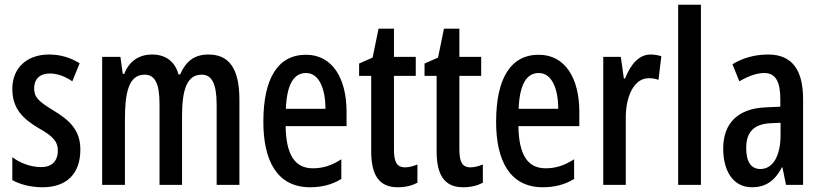

<svg xmlns="http://www.w3.org/2000/svg" viewBox="-20 -780 3468 810"><path d="M319 -149C319 -231 274 -272 207 -313C143 -352 124 -369 124 -408C124 -446 148 -470 190 -470C223 -470 256 -457 285 -437L316 -513C277 -537 235 -550 187 -550C93 -550 32 -493 32 -405C32 -323 75 -280 142 -240C205 -205 224 -182 224 -145C224 -100 198 -75 154 -75C109 -75 63 -93 32 -117V-20C65 -2 109 10 160 10C260 10 319 -46 319 -149Z M860 -550C801 -550 765 -523 740 -466H733C720 -515 684 -550 622 -550C566 -550 525 -522 504 -468H498L488 -540H411V0H507V-275C507 -390 523 -465 590 -465C633 -465 653 -429 653 -341V0H748V-290C748 -405 770 -465 831 -465C873 -465 894 -428 894 -338V0H990V-360C990 -488 948 -550 860 -550Z M1271 -549C1152 -549 1091 -449 1091 -266C1091 -105 1147 10 1288 10C1337 10 1381 -1 1420 -25V-108C1378 -81 1341 -70 1300 -70C1223 -70 1187 -128 1185 -248H1442V-309C1442 -447 1384 -549 1271 -549ZM1271 -472C1326 -472 1353 -406 1353 -321H1186C1190 -425 1220 -472 1271 -472Z M1689 -74C1652 -74 1642 -100 1642 -150V-460H1734V-540H1642V-659H1577L1552 -537L1495 -512V-460H1546V-142C1546 -40 1580 10 1658 10C1691 10 1718 3 1741 -9V-86C1723 -79 1706 -74 1689 -74Z M1965 -74C1928 -74 1918 -100 1918 -150V-460H2010V-540H1918V-659H1853L1828 -537L1771 -512V-460H1822V-142C1822 -40 1856 10 1934 10C1967 10 1994 3 2017 -9V-86C1999 -79 1982 -74 1965 -74Z M2253 -549C2134 -549 2073 -449 2073 -266C2073 -105 2129 10 2270 10C2319 10 2363 -1 2402 -25V-108C2360 -81 2323 -70 2282 -70C2205 -70 2169 -128 2167 -248H2424V-309C2424 -447 2366 -549 2253 -549ZM2253 -472C2308 -472 2335 -406 2335 -321H2168C2172 -425 2202 -472 2253 -472Z M2724 -550C2676 -550 2640 -508 2617 -449H2612L2599 -540H2525V0H2620V-280C2619 -379 2658 -450 2716 -450C2732 -450 2746 -448 2758 -443L2770 -543C2753 -548 2739 -550 2724 -550Z M2937 0V-760H2841V0Z M3221 -550C3165 -550 3114 -536 3070 -509L3099 -437C3139 -460 3173 -472 3204 -472C3252 -472 3272 -436 3272 -361V-330L3209 -327C3095 -322 3031 -262 3031 -153C3031 -67 3067 10 3153 10C3211 10 3249 -18 3279 -74H3281L3296 0H3368V-362C3368 -483 3323 -550 3221 -550ZM3228 -260 3273 -262V-210C3273 -121 3240 -67 3188 -67C3150 -67 3128 -95 3128 -156C3128 -222 3160 -256 3228 -260Z"/></svg>

Font: Noto Sans Armenian ExtraCondensed Medium
Style: Regular
Weight: 500
Width: 2
Designer: Monotype Design Team
Foundry: Monotype Imaging Inc.
Version: Version 2.008